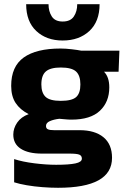

<svg xmlns="http://www.w3.org/2000/svg" viewBox="-20 -714 603 910"><path d="M277 -522Q200 -522 152 -567Q104 -612 104 -694H210Q210 -660 225.5 -636Q241 -612 277 -612Q314 -612 330 -636Q346 -660 346 -694H452Q452 -612 403.5 -567Q355 -522 277 -522ZM255 176Q220 176 181 173Q142 170 107 164Q72 158 47 150V40Q87 53 143 60Q199 67 246 67Q307 67 337.5 60.5Q368 54 368 38Q368 24 356 19Q344 14 309 14H178Q114 14 78.5 -9Q43 -32 43 -76Q43 -106 61.5 -133Q80 -160 116 -173Q75 -194 54 -226Q33 -258 33 -307Q33 -399 92.5 -441.5Q152 -484 267 -484Q291 -484 320.5 -480.5Q350 -477 364 -474H546L542 -374H473Q498 -349 498 -300Q498 -231 453.5 -189Q409 -147 319 -147Q304 -147 289.5 -148.5Q275 -150 261 -151Q235 -148 216.5 -140Q198 -132 198 -117Q198 -105 207.5 -101Q217 -97 236 -97H357Q430 -97 470.5 -63.5Q511 -30 511 34Q511 176 255 176ZM268 -236Q321 -236 341 -254Q361 -272 361 -314Q361 -356 340.5 -375Q320 -394 268 -394Q219 -394 197.5 -375.5Q176 -357 176 -314Q176 -274 196 -255Q216 -236 268 -236Z"/></svg>

Font: Kanit SemiBold
Style: Regular
Weight: 600
Designer: Katatrad Team
Foundry: CadsonDemak
Version: Version 2.000; ttfautohint (v1.8.3)